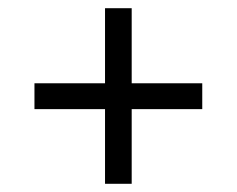

<svg xmlns="http://www.w3.org/2000/svg" viewBox="-20 -568 577 468"><path d="M64 -302V-365H236V-548H301V-365H473V-302H301V-120H236V-302Z"/></svg>

Font: Outfit Light
Style: Regular
Weight: 300
Designer: Rodrigo Fuenzalida
Foundry: fragTYPE
Version: Version 1.100; ttfautohint (v1.8.4.7-5d5b)